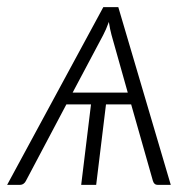

<svg xmlns="http://www.w3.org/2000/svg" viewBox="-41 -518 550 538"><path d="M437.5 0H401.5Q395.5 0 392.2 -3Q389 -6 387.5 -11L326.5 -225.5H256L228.5 0H186.5L214 -225.5H145L31.5 -11Q29.5 -6.5 25 -3.2Q20.5 0 14.5 0H-21L248.5 -498H290.5ZM162.5 -258.5H317L271.5 -420Q269.5 -427.5 267.5 -436.8Q265.5 -446 264 -456.5Q260 -445.5 256 -436.2Q252 -427 248 -419.5Z"/></svg>

Font: Lato Light
Style: Italic
Weight: 300
Italic angle: -7°
Designer: Lukasz Dziedzic
Foundry: tyPoland Lukasz Dziedzic
Version: Version 2.007; 2014-02-27